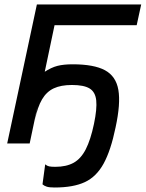

<svg xmlns="http://www.w3.org/2000/svg" viewBox="-20 -638 648 854"><path d="M12 0 144 -618H608L588 -526H150L238 -599L112 0ZM135 -104 176 -317Q208 -338 235.5 -345Q263 -352 303 -352Q398 -352 447 -325.5Q496 -299 506.5 -238Q517 -177 494 -71Q473 31 441 89.5Q409 148 357.5 172Q306 196 223 196Q200 196 188.5 192.5Q177 189 169 182L181 93Q189 100 198.5 102Q208 104 226 104Q275 104 307.5 86Q340 68 361.5 26Q383 -16 398 -87Q412 -154 408 -191.5Q404 -229 378.5 -244.5Q353 -260 300 -260Q251 -260 219 -245Q187 -230 167 -196Q147 -162 135 -104Z"/></svg>

Font: Victor Mono Thin
Style: Italic
Weight: 100
Italic angle: -12°
Monospace: yes
Designer: Rune Bjørnerås
Version: Version 1.561;gftools[0.9.30]